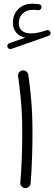

<svg xmlns="http://www.w3.org/2000/svg" viewBox="-20 -969 288 1016"><path d="M19.5 -719.7Q17.6 -725.6 20 -731.9Q22.5 -738.3 28.8 -740.2L113.8 -770Q84 -775.4 66.2 -795.9Q48.3 -816.4 48.3 -849.1Q48.3 -892.6 76.7 -920.9Q105 -949.2 150.9 -949.2Q158.7 -949.2 168.9 -948.5Q179.2 -947.8 186 -946.8Q200.7 -943.8 199.7 -929.7Q199.2 -923.3 193.8 -918.7Q188.5 -914.1 181.6 -915Q176.8 -916 168.2 -916.5Q159.7 -917 153.8 -917Q120.6 -917 100.1 -897.5Q79.6 -877.9 79.6 -847.7Q79.6 -819.8 96.9 -805.9Q114.3 -792 144 -792Q159.7 -792 179.7 -795.9Q199.7 -799.8 227.1 -809.1Q233.9 -811.5 239.7 -808.1Q245.6 -804.7 247.1 -798.3Q249 -792 245.8 -786.4Q242.7 -780.8 237.3 -779.3L39.6 -710Q33.2 -708 27.6 -710.9Q22 -713.9 19.5 -719.7ZM75.7 -565.9Q74.2 -577.1 81.3 -586.2Q88.4 -595.2 99.1 -596.2Q110.4 -597.7 119.4 -590.8Q128.4 -584 129.9 -572.8Q138.2 -512.7 142.8 -465.6Q147.5 -418.5 149.7 -371.1Q151.9 -323.7 151.9 -261.7Q151.9 -198.2 149.4 -128.7Q147 -59.1 142.1 1.5Q141.1 12.2 132.3 19.8Q123.5 27.3 112.3 26.4Q101.6 25.4 94 16.8Q86.4 8.3 87.4 -2.4Q92.8 -63 95.2 -132.1Q97.7 -201.2 97.7 -263.7Q97.7 -323.7 95.5 -369.1Q93.3 -414.6 88.6 -460.2Q84 -505.9 75.7 -565.9Z"/></svg>

Font: Mikhak-DS1-FD Light
Style: Regular
Weight: 300
Designer: Amin Abedi
Version: Version 3.2